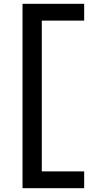

<svg xmlns="http://www.w3.org/2000/svg" viewBox="-20 -843 540 1006"><path d="M98 143V-823H421V-735H199V55H421V143Z"/></svg>

Font: Zed Sans Semibold
Style: Regular
Weight: 600
Designer: Belleve Invis
Foundry: Belleve Invis
Version: Version 1.0.0; ttfautohint (v1.8.4)